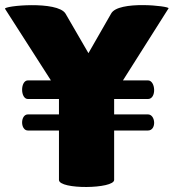

<svg xmlns="http://www.w3.org/2000/svg" viewBox="-20 -731 699 762"><path d="M567 -213C602 -213 598 -277 567 -277H433V-338H567C602 -338 598 -412 567 -412H468L649 -698C654 -707 449 -730 421 -677L331 -520L240 -677C208 -729 -8 -708 0 -696L182 -412H91C60 -412 60 -338 91 -338H214V-277H91C60 -277 60 -213 91 -213H214V-17C214 22 433 19 433 -17V-213Z"/></svg>

Font: Lilita 2
Style: Regular
Weight: 400
Designer: Juan Montoreano
Foundry: Juan Montoreano
Version: Version 2.001